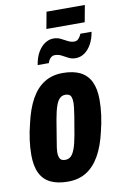

<svg xmlns="http://www.w3.org/2000/svg" viewBox="-96 -917 619 982"><g transform="rotate(-10 213.5 -425.5)"><path d="M176 12Q122 12 86 -5.5Q50 -23 32 -60Q14 -97 14 -155Q14 -191 19.5 -232.5Q25 -274 36 -316Q52 -388 79.5 -438Q107 -488 148 -514Q189 -540 244 -540Q299 -540 335 -522Q371 -504 389 -467Q407 -430 407 -372Q407 -335 401.5 -293.5Q396 -252 385 -209Q369 -138 341 -88.5Q313 -39 272.5 -13.5Q232 12 176 12ZM181 -100Q198 -100 210 -110.5Q222 -121 231.5 -146.5Q241 -172 249 -217Q260 -279 265 -311Q270 -343 271.5 -357.5Q273 -372 273 -380Q273 -398 269.5 -408.5Q266 -419 258.5 -423.5Q251 -428 239 -428Q222 -428 210 -417Q198 -406 189 -380.5Q180 -355 172 -309Q162 -247 156.5 -215Q151 -183 149 -168.5Q147 -154 147 -145Q147 -129 151 -118.5Q155 -108 162.5 -104Q170 -100 181 -100ZM126 -602Q132 -640 147 -666.5Q162 -693 183.5 -707.5Q205 -722 229 -722Q249 -722 266 -713.5Q283 -705 299 -696.5Q315 -688 332 -688Q345 -688 354 -697.5Q363 -707 369 -722H427Q421 -685 406 -658.5Q391 -632 370 -617.5Q349 -603 324 -603Q304 -603 287.5 -611.5Q271 -620 255.5 -628.5Q240 -637 221 -637Q208 -637 198 -627Q188 -617 184 -602ZM202 -776 218 -863H417L401 -776Z"/></g></svg>

Font: Archivo ExtraCondensed ExtraBold
Style: Italic
Weight: 800
Width: 2
Italic angle: -10°
Designer: Hector Gatti
Foundry: Omnibus-Type
Version: Version 2.001